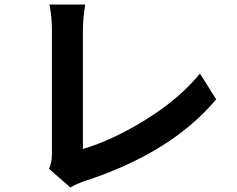

<svg xmlns="http://www.w3.org/2000/svg" viewBox="-20 -781 1040 843"><path d="M289 42 195 -40Q208 -67 208 -105V-647Q208 -708 197 -761H354Q344 -696 344 -647V-127Q474 -165 620.5 -256Q767 -347 858 -458L929 -345Q733 -110 349 15Q310 29 289 42Z"/></svg>

Font: Noto Sans Korean Bold
Style: Bold
Weight: 700
Designer: Ryoko NISHIZUKA  (kana & ideographs); Paul D. Hunt (Latin, Greek & Cyrillic); Wenlong ZHANG  (bopomofo); Sandoll Communi
Foundry: Adobe Systems Incorporated
Version: Version 1.000;PS 1;hotconv 1.0.78;makeotf.lib2.5.61930